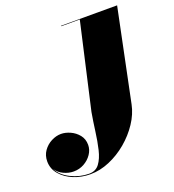

<svg xmlns="http://www.w3.org/2000/svg" viewBox="-366 -562 836 924"><g transform="rotate(-20 51.5 -100.0)"><path d="M338 -460 240.5 11.5Q231 58.5 201.5 103Q172 147.5 129.8 183Q87.5 218.5 38.5 239.2Q-10.5 260 -59.5 260Q-105 260 -145 243.8Q-185 227.5 -210 198.2Q-235 169 -235 131Q-235 100.5 -218.8 77.5Q-202.5 54.5 -177.8 41.8Q-153 29 -128 29Q-105.5 29 -81 40Q-56.5 51 -39.5 72Q-22.5 93 -22.5 123Q-22.5 148 -37.5 170.2Q-52.5 192.5 -77 206.2Q-101.5 220 -131 220Q-157 220 -182.2 208Q-207.5 196 -221.5 174Q-202.5 211 -157.5 233.2Q-112.5 255.5 -65 255.5Q-31 255.5 -12.2 230.2Q6.5 205 16.2 163.8Q26 122.5 32.2 74.2Q38.5 26 46.5 -20L146 -457.5H51V-460Z"/></g></svg>

Font: Bodoni* 72pt Fatface
Style: Italic
Weight: 900
Italic angle: -13°
Version: Version 2.3